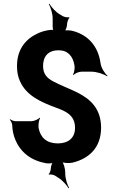

<svg xmlns="http://www.w3.org/2000/svg" viewBox="-20 -879 613 1039"><path d="M293 -103C233 -103 199 -134 189 -186C186 -201 191 -231 197 -240L194 -242C187 -233 164 -223 148 -223H64C55 -223 41 -229 35 -234L33 -231C38 -226 45 -213 46 -203C47 -173 53 -146 63 -123C91 -55 147 -11 227 4C238 6 263 6 270 1L268 -2C261 3 255 22 255 33C255 42 249 60 243 63L245 66C251 63 270 67 277 71L294 82C317 95 341 123 351 140L354 138C344 121 333 86 333 60V53C333 35 324 1 314 -7L312 -4C322 4 356 5 373 1C463 -21 527 -81 527 -188C527 -290 470 -342 401 -377C363 -397 305 -418 267 -439C236 -456 213 -477 213 -522C213 -576 243 -607 297 -607C348 -607 375 -574 383 -525C386 -511 381 -484 375 -475L378 -473C384 -481 406 -491 420 -491H477C502 -491 544 -478 559 -466L562 -469C547 -481 527 -512 524 -538C511 -629 457 -689 376 -711C364 -715 334 -717 326 -713L328 -709C336 -714 343 -735 343 -748V-749C343 -758 350 -779 356 -783L354 -786C348 -783 327 -787 319 -792L304 -801C281 -814 257 -842 247 -859L244 -857C254 -840 265 -805 265 -779V-734C265 -727 267 -715 271 -712L274 -715C270 -718 257 -718 251 -717C227 -714 205 -708 186 -699C121 -670 72 -614 72 -522C72 -491 77 -463 88 -440C122 -362 200 -327 284 -296C336 -277 386 -256 386 -187C386 -132 349 -103 293 -103Z"/></svg>

Font: Asimov
Style: Edge
Weight: 500
Designer: Google
Version: Version 2.000980: 2014